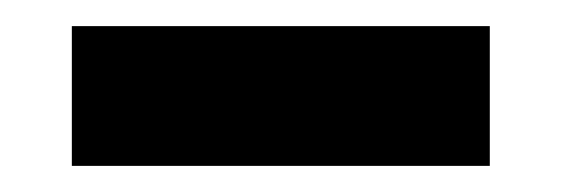

<svg xmlns="http://www.w3.org/2000/svg" viewBox="-20 -434 434 147"><path d="M35 -307H355V-414H35Z"/></svg>

Font: Advent Pro
Style: Bold
Weight: 700
Designer: VivaRado, Andreas Kalpakidis
Foundry: VivaRado, Andreas Kalpakidis
Version: Version 3.000